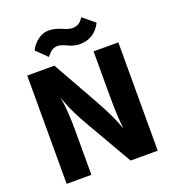

<svg xmlns="http://www.w3.org/2000/svg" viewBox="-156 -1005 1010 1123"><g transform="rotate(-20 348.5 -443.5)"><path d="M221 -733 156 -797Q172 -831 203.5 -855Q235 -879 271.5 -879Q308 -879 348.5 -861.5Q389 -844 408 -844Q456 -844 478 -887L552 -826Q510 -741 416 -741Q383 -741 347 -758.5Q311 -776 291 -776Q271 -776 257 -767.5Q243 -759 221 -733ZM219 0H65V-674H234L391 -395Q459 -274 488 -190Q478 -264 478 -395V-674H632V0H463L302 -279Q239 -386 212 -463L204 -488Q219 -398 219 -279Z"/></g></svg>

Font: Hind Madurai
Style: Bold
Weight: 700
Designer: Jyotish Sonowal
Foundry: Indian Type Foundry
Version: Version 0.702;PS 1.0;hotconv 1.0.81;makeotf.lib2.5.63406